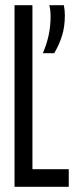

<svg xmlns="http://www.w3.org/2000/svg" viewBox="-20 -720 290 740"><path d="M36 0V-700H105V-68H245V0ZM145 -515Q175 -583 175 -656Q175 -682 170 -700H226Q228 -690 229 -680.5Q230 -671 230 -661Q230 -617 219 -582Q208 -547 189 -515Z"/></svg>

Font: Georama ExtraCondensed
Style: Regular
Weight: 400
Width: 2
Designer: Jean-Baptiste Levee
Foundry: Production Type
Version: Version 1.000